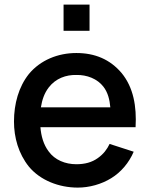

<svg xmlns="http://www.w3.org/2000/svg" viewBox="-20 -812 661 847"><path d="M375 -791.7H260.4V-676H375ZM158.3 -251H578.1C583.3 -342.7 568.8 -426 516.7 -489.6C465.6 -550 399 -578.1 316.7 -578.1C235.4 -578.1 158.3 -546.9 107.3 -485.4C62.5 -429.2 41.7 -354.2 41.7 -276C41.7 -205.2 61.5 -134.4 107.3 -77.1C157.3 -16.7 239.6 15.6 322.9 15.6C374 15.6 427.1 1 470.8 -26C513.5 -52.1 549 -93.8 569.8 -142.7L463.5 -177.1C452.1 -153.1 436.5 -132.3 411.5 -114.6C385.4 -95.8 354.2 -87.5 316.7 -87.5C267.7 -87.5 221.9 -106.3 194.8 -143.8C171.9 -174 161.5 -211.5 158.3 -251ZM316.7 -481.3C363.5 -482.3 409.4 -464.6 436.5 -429.2C456.3 -403.1 463.5 -372.9 466.7 -338.5H160.4C165.6 -370.8 175 -400 194.8 -426C226 -466.7 271.9 -482.3 316.7 -481.3Z"/></svg>

Font: Manrope Semibold
Style: Regular
Weight: 600
Width: 4
Designer: Michael Sharanda
Foundry: Michael Sharanda
Version: Version 2.000;PS 002.000;hotconv 1.0.88;makeotf.lib2.5.64775